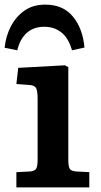

<svg xmlns="http://www.w3.org/2000/svg" viewBox="-25 -812 436 832"><path d="M46 0V-66L106 -69Q126 -71 132 -81.5Q138 -92 138 -120V-384Q138 -417 131.5 -430Q125 -443 99 -444L46 -448L54 -518L256 -529L271 -521V-117Q271 -95 276 -83Q281 -71 304 -69L362 -66V0ZM171 -792Q249 -792 291.5 -739.5Q334 -687 341 -606L287 -594Q272 -647 241 -671.5Q210 -696 167 -696Q120 -696 90.5 -669Q61 -642 50 -594L-5 -605Q0 -655 22 -697.5Q44 -740 81 -766Q118 -792 171 -792Z"/></svg>

Font: Literata 7pt SemiBold
Style: Regular
Weight: 600
Designer: Latin by Veronika Burian and Jose Scaglione. Greek by Irene Vlachou. Cyrillic by Vera Evstafieva.
Foundry: TypeTogether
Version: Version 3.002